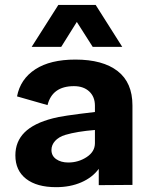

<svg xmlns="http://www.w3.org/2000/svg" viewBox="-20 -754 615 787"><path d="M289.1 -509.8Q401.4 -509.8 462.2 -462.6Q522.9 -415.5 522.9 -321.8V-128.9V3.9L384.8 4.9V-62Q358.9 -26.4 313.2 -6.6Q267.6 13.2 210 13.2Q130.9 13.2 86.9 -21Q43 -55.2 43 -117.2Q43 -173.8 80.8 -211.4Q118.7 -249 196.8 -269Q229.5 -278.8 369.1 -294.9V-320.8Q369.1 -357.4 345.7 -379.2Q322.3 -400.9 283.2 -400.9Q194.3 -400.9 174.8 -323.2L49.8 -358.9Q63.5 -430.2 124.8 -470Q186 -509.8 289.1 -509.8ZM109.9 -562 219.2 -733.9H372.1L481 -562H359.9L294.9 -664.1L231 -562ZM190.9 -139.2Q190.9 -115.2 210.4 -101.6Q230 -87.9 259.8 -87.9Q301.3 -87.9 335.2 -110.1Q369.1 -132.3 369.1 -167V-221.2Q295.9 -215.3 248 -201.2Q220.7 -192.9 205.8 -176.3Q190.9 -159.7 190.9 -139.2Z"/></svg>

Font: Human Sans
Style: Bold
Weight: 700
Designer: Tim Radville
Foundry: Continuum
Version: Version 1.000;FEAKit 1.0